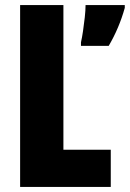

<svg xmlns="http://www.w3.org/2000/svg" viewBox="-20 -734 510 754"><path d="M59 0V-714H229V-146H415V0ZM470 -703Q448 -624 407 -554H298V-568Q302 -585 306 -612Q310 -639 313 -666.5Q316 -694 316 -714H470Z"/></svg>

Font: Noto Sans Sinhala ExtraCondensed Black
Style: Regular
Weight: 900
Width: 2
Designer: Jelle Bosma - Monotype Design Team
Foundry: Monotype Imaging Inc.
Version: Version 2.006; ttfautohint (v1.8.4.7-5d5b)